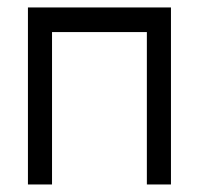

<svg xmlns="http://www.w3.org/2000/svg" viewBox="-20 -490 528 510"><path d="M118.2 -404.8V0H54.2V-470.2H434.1V0H370.1V-404.8Z"/></svg>

Font: Kreadon
Style: Regular
Weight: 400
Designer: kohakuno
Foundry: StudioGnu
Version: Version 1.000;Glyphs 3.1.2 (3151)